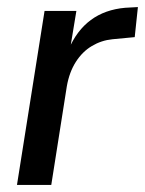

<svg xmlns="http://www.w3.org/2000/svg" viewBox="-20 -523 410 543"><path d="M28 0 106 -492H196L178 -383H174Q197 -437 237 -466.5Q277 -496 334 -501L370 -503L361 -418L298 -412Q267 -409 240 -393Q213 -377 194.5 -348Q176 -319 169 -279L125 0Z"/></svg>

Font: Nunito Sans 10pt Condensed SemiBold
Style: Italic
Weight: 600
Width: 3
Italic angle: -9°
Designer: Vernon Adams
Foundry: Vernon Adams
Version: Version 3.101;gftools[0.9.27]